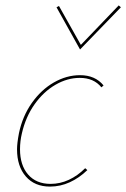

<svg xmlns="http://www.w3.org/2000/svg" viewBox="-20 -687 467 710"><path d="M189 -660 198 -665 279 -521 419 -667 427 -660 276 -504ZM275 -399Q229 -399 185 -373.5Q141 -348 108 -301.5Q75 -255 61 -194Q54 -165 54 -135Q54 -76 84 -41.5Q114 -7 167 -7Q202 -7 234.5 -22Q267 -37 295 -65L303 -58Q273 -29 238 -13Q203 3 165 3Q108 3 75.5 -34.5Q43 -72 43 -135Q43 -157 50 -194Q63 -257 97.5 -306Q132 -355 179 -382Q226 -409 276 -409Q332 -409 363 -371L355 -364Q327 -399 275 -399Z"/></svg>

Font: Ysabeau Infant Hairline
Style: Italic
Weight: 100
Italic angle: -12°
Designer: Christian Thalmann (Catharsis Fonts)
Version: Version 0.003